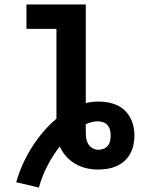

<svg xmlns="http://www.w3.org/2000/svg" viewBox="-20 -755 640 864"><path d="M155 89 53 65Q65 23 82.5 -16Q100 -55 123 -91.5Q146 -128 173.5 -160.5Q201 -193 234 -221V-625H99V-735H366V-291Q381 -295 396 -296.5Q411 -298 427 -298Q447 -298 467.5 -294Q488 -290 507 -281.5Q526 -273 541 -258.5Q556 -244 566 -225.5Q576 -207 580.5 -186.5Q585 -166 585 -145Q585 -124 580.5 -103Q576 -82 566 -63.5Q556 -45 540 -30.5Q524 -16 504.5 -7.5Q485 1 464 4.5Q443 8 422 8Q395 8 369 2Q343 -4 319.5 -17.5Q296 -31 278 -51Q260 -71 249 -96Q217 -55 193 -8.5Q169 38 155 89ZM422 -81Q434 -81 446 -85.5Q458 -90 465.5 -99.5Q473 -109 475.5 -121Q478 -133 478 -145Q478 -158 475 -170Q472 -182 464 -191.5Q456 -201 444 -205Q432 -209 419 -209Q405 -209 392 -205.5Q379 -202 366 -196Q366 -189 366 -181Q366 -173 366 -165Q366 -150 367.5 -136Q369 -122 376 -109Q383 -96 395.5 -88.5Q408 -81 422 -81Z"/></svg>

Font: Iosevka Curly Slab XBdEx
Style: Regular
Weight: 800
Width: 7
Monospace: yes
Designer: Belleve Invis
Foundry: Belleve Invis
Version: Version 11.0.0; ttfautohint (v1.8.3)